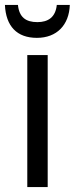

<svg xmlns="http://www.w3.org/2000/svg" viewBox="-40 -761 304 781"><path d="M244 -741H191C186 -691 156 -671 112 -671C65 -671 38 -691 33 -741H-20C-16 -654 29 -607 110 -607C191 -607 241 -659 244 -741ZM154 0V-537H71V0Z"/></svg>

Font: Noto Sans Condensed
Style: Regular
Weight: 400
Width: 3
Designer: Monotype Design Team
Foundry: Monotype Imaging Inc.
Version: Version 2.013